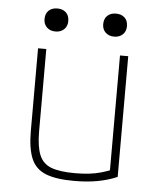

<svg xmlns="http://www.w3.org/2000/svg" viewBox="-51 -734 652 789"><g transform="rotate(5 275.0 -340.0)"><path d="M284 10Q209 10 166.5 -7Q124 -24 106.5 -65.5Q89 -107 89 -180V-520H123V-181Q123 -119 137 -84Q151 -49 186 -35.5Q221 -22 284 -22Q316 -22 342.5 -25Q369 -28 393.5 -35Q418 -42 441 -52L427 -30V-520H461V-22Q424 -6 380.5 2Q337 10 284 10ZM154 -595Q132 -595 118.5 -608Q105 -621 105 -642Q105 -665 118.5 -677.5Q132 -690 154 -690Q176 -690 189.5 -677.5Q203 -665 203 -642Q203 -621 189.5 -608Q176 -595 154 -595ZM396 -595Q374 -595 360.5 -608Q347 -621 347 -642Q347 -665 360.5 -677.5Q374 -690 396 -690Q418 -690 431.5 -677.5Q445 -665 445 -642Q445 -621 431.5 -608Q418 -595 396 -595Z"/></g></svg>

Font: M PLUS Code Latin SemiExpanded ExtraLight
Style: Regular
Weight: 250
Width: 6
Designer: Coji Morishita
Foundry: UNDERFOREST DESIGN
Version: Version 1.002; ttfautohint (v1.8.3)